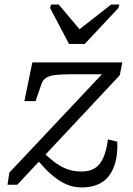

<svg xmlns="http://www.w3.org/2000/svg" viewBox="-20 -811 582 843"><path d="M283 -618H352L500 -776L504 -791H468L309 -667L350 -658L238 -791H204L200 -776ZM339 12Q308 12 281 2Q254 -8 228.5 -26.5Q203 -45 179 -70Q155 -95 129 -126L157 -153Q187 -125 214 -103.5Q241 -82 270.5 -70Q300 -58 337 -58Q372 -58 395 -71.5Q418 -85 432.5 -116Q447 -147 454 -199L495 -189Q497 -138 487 -100Q477 -62 457 -37Q437 -12 407 0Q377 12 339 12ZM56 0H13L21 -53L437 -495L450 -485H297Q253 -485 225.5 -482Q198 -479 183 -469.5Q168 -460 162 -442L136 -367H87L122 -537H517L506 -481Z"/></svg>

Font: Roboto Serif Light
Style: Italic
Weight: 300
Italic angle: -10°
Version: Version 1.007